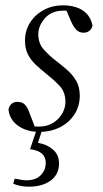

<svg xmlns="http://www.w3.org/2000/svg" viewBox="-20 -484 388 722"><path d="M127 12Q97 12 72 2Q47 -8 31 -26.5Q15 -45 12 -71Q14 -85 23 -93Q32 -101 45 -101Q64 -101 74 -90Q84 -79 89 -64L113 -2L66 -16Q81 -12 93.5 -10Q106 -8 127 -8Q156 -8 178 -21Q200 -34 213 -55.5Q226 -77 226 -101Q226 -139 202.5 -163Q179 -187 151 -209Q132 -224 114 -241Q96 -258 85 -279.5Q74 -301 74 -331Q74 -369 93 -399Q112 -429 144.5 -446.5Q177 -464 218 -464Q244 -464 267 -456.5Q290 -449 306 -432.5Q322 -416 328 -388Q325 -375 316 -368Q307 -361 295 -361Q278 -361 267.5 -371.5Q257 -382 248 -402L227 -451L260 -439Q252 -441 242.5 -442.5Q233 -444 219 -444Q174 -444 149 -415.5Q124 -387 124 -355Q124 -321 144.5 -298Q165 -275 191 -255Q212 -239 232.5 -221Q253 -203 266.5 -180Q280 -157 280 -124Q280 -85 260 -54Q240 -23 205.5 -5.5Q171 12 127 12ZM93 77 119 0H140L118 68L109 52Q147 54 174.5 74.5Q202 95 202 130Q202 172 170.5 195Q139 218 89 218Q69 218 54.5 214.5Q40 211 30 207L35 188Q45 189 56 191.5Q67 194 79 194Q114 194 133 175Q152 156 152 128Q152 107 138 94Q124 81 93 77Z"/></svg>

Font: Source Serif 4 60pt
Style: Italic
Weight: 400
Italic angle: -12°
Version: Version 4.004;hotconv 1.0.116;makeotfexe 2.5.65601